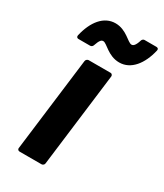

<svg xmlns="http://www.w3.org/2000/svg" viewBox="-182 -784 746 871"><g transform="rotate(30 191.0 -349.0)"><path d="M60 0C59 5 63 12 71 12H186C191 12 199 8 200 0L261 -491C262 -496 258 -504 250 -504H135C130 -504 122 -499 121 -491ZM37 -578C35 -567 42 -564 47 -564H108C114 -564 120 -568 122 -574C133 -607 141 -612 150 -612C169 -612 201 -564 260 -564C321 -564 364 -619 382 -697C384 -708 376 -710 371 -710H309C304 -710 298 -706 296 -700C286 -667 276 -662 268 -662C248 -662 216 -710 158 -710C97 -710 55 -656 37 -578Z"/></g></svg>

Font: Falling Sky
Style: BdObl
Weight: 700
Designer: Paul D. Hunt
Foundry: Adobe Systems Incorporated
Version: Version 1.02